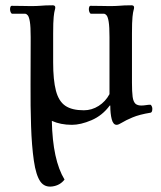

<svg xmlns="http://www.w3.org/2000/svg" viewBox="-20 -459 608 726"><path d="M224 220Q207 242 178 246Q149 250 133 228Q116 204 108 148.5Q100 93 97.5 18Q95 -57 95.5 -140Q96 -223 96 -301V-319Q96 -358 93 -376.5Q90 -395 85 -401Q80 -407 75 -407H26Q22 -408 20 -413.5Q18 -419 18 -424Q18 -429 19.5 -433Q21 -437 24 -437Q49 -437 65.5 -436.5Q82 -436 95 -436Q118 -436 130 -437Q142 -438 152.5 -438.5Q163 -439 179 -439Q189 -439 189 -431Q189 -426 187 -420Q185 -414 183 -395Q181 -376 181 -332V-223Q181 -156 191.5 -116Q202 -76 227 -59Q252 -42 297 -42Q327 -42 353 -58.5Q379 -75 394 -103V-319Q394 -358 391 -376.5Q388 -395 383 -401Q378 -407 373 -407H324Q320 -408 318 -413.5Q316 -419 316 -424Q316 -429 317.5 -433Q319 -437 322 -437Q347 -437 363.5 -436.5Q380 -436 393 -436Q416 -436 428 -437Q440 -438 450.5 -438.5Q461 -439 477 -439Q487 -439 487 -431Q487 -426 485 -420Q483 -414 481 -395Q479 -376 479 -332V-146Q479 -112 481.5 -93Q484 -74 493 -66Q501 -60 514 -60Q523 -60 532 -61.5Q541 -63 548 -63Q551 -63 553.5 -58Q556 -53 556 -48Q556 -35 550 -33Q507 -26 481 -15Q455 -4 441.5 4.5Q428 13 421 13Q408 13 402.5 -8Q397 -29 397 -60H395Q367 -22 326 -4.5Q285 13 252 13Q209 13 176 -2Q179 146 224 220Z"/></svg>

Font: Sedan
Style: Regular
Weight: 400
Designer: Sebastian Salazar
Foundry: Sebastian Salazar
Version: Version 1.100; ttfautohint (v1.8.4.7-5d5b)